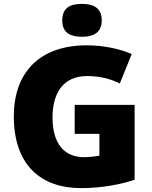

<svg xmlns="http://www.w3.org/2000/svg" viewBox="-20 -1008 780 987"><path d="M401 -988C345 -988 300 -971 300 -903C300 -837 345 -819 401 -819C456 -819 503 -837 503 -903C503 -971 456 -988 401 -988ZM364 -469V-320H491V-208C474 -204 435 -200 412 -200C308 -200 250 -272 250 -405C250 -521 299 -617 427 -617C490 -617 545 -604 596 -579L657 -730C598 -756 515 -775 426 -775C182 -775 51 -634 51 -410C51 -160 190 -41 396 -41C500 -41 598 -59 672 -84V-469Z"/></svg>

Font: Noto Sans Tamil UI Black
Style: Regular
Weight: 900
Designer: Jelle Bosma - Monotype Design Team
Foundry: Monotype Imaging Inc.
Version: Version 2.004